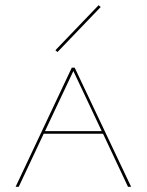

<svg xmlns="http://www.w3.org/2000/svg" viewBox="-20 -718 564 738"><path d="M201 -518 193 -525 359 -698 367 -691ZM376 -204H148L52 0H40L256 -458H267L484 0H472ZM371 -214 262 -445 153 -214Z"/></svg>

Font: Ysabeau SC Hairline
Style: Regular
Weight: 100
Designer: Christian Thalmann (Catharsis Fonts)
Version: Version 0.003